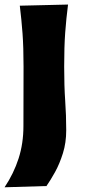

<svg xmlns="http://www.w3.org/2000/svg" viewBox="-29 -585 366 826"><path d="M-9.3 220.7Q30.3 161.1 51 96.7Q71.8 32.2 71.8 -43L72.3 -298.3Q72.3 -382.3 67.9 -441.4Q63.5 -500.5 56.2 -560.5L263.7 -565.4Q255.9 -504.9 251.5 -444.6Q247.1 -384.3 247.1 -298.3Q247.1 -213.9 251.5 -151.4Q255.9 -88.9 255.9 -24.4Q255.9 28.8 241.7 74.2Q227.5 119.6 207.8 155.3Q188 190.9 170.9 215.3Z"/></svg>

Font: Pinar-DS1-FD Bold
Style: Regular
Weight: 700
Designer: Amin Abedi
Version: Version 2.000